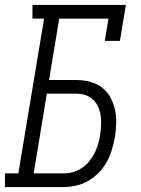

<svg xmlns="http://www.w3.org/2000/svg" viewBox="-50 -755 570 775"><path d="M-30 0V-55H24L128 -680H81V-735H458L434 -590H373L388 -680H189L148 -432H258Q286 -432 313 -425Q340 -418 361 -402Q382 -386 395 -363Q408 -340 414 -313Q420 -286 419 -257.5Q418 -229 414 -201Q409 -176 401.5 -150.5Q394 -125 381 -101.5Q368 -78 348.5 -58Q329 -38 305.5 -24.5Q282 -11 256 -5.5Q230 0 205 0ZM86 -55H205Q224 -55 243 -60Q262 -65 279 -76Q296 -87 309 -102.5Q322 -118 331 -135.5Q340 -153 345.5 -172Q351 -191 354 -209Q357 -229 358 -248.5Q359 -268 356.5 -287Q354 -306 346.5 -323Q339 -340 326 -352.5Q313 -365 295 -371Q277 -377 258 -377H139Z"/></svg>

Font: Iosevka Slab Light
Style: Italic
Weight: 300
Italic angle: -9°
Monospace: yes
Designer: Belleve Invis
Foundry: Belleve Invis
Version: Version 11.1.1; ttfautohint (v1.8.3)